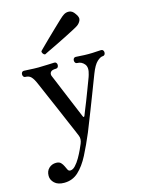

<svg xmlns="http://www.w3.org/2000/svg" viewBox="-127 -741 739 1003"><g transform="rotate(-15 242.0 -239.0)"><path d="M93 190Q59 190 41 173Q23 156 23 134Q23 108 39 93Q55 78 78 78Q95 78 103.5 87Q112 96 117 107Q122 118 126.5 127Q131 136 140 136Q154 136 168 121Q182 106 194 85Q206 64 215 44.5Q224 25 228 15Q238 -9 230 -28Q228 -34 217.5 -58Q207 -82 192.5 -116Q178 -150 162 -187.5Q146 -225 131 -259Q116 -293 106 -317Q96 -341 93 -347Q82 -373 70.5 -385Q59 -397 40 -397Q33 -397 29.5 -402Q26 -407 26 -414Q26 -420 29.5 -425Q33 -430 40 -430Q51 -430 72.5 -428.5Q94 -427 118 -427Q142 -427 168.5 -428.5Q195 -430 205 -430Q212 -430 215.5 -425Q219 -420 219 -414Q219 -407 215.5 -402Q212 -397 205 -397Q183 -397 176 -388Q169 -379 173 -367Q176 -361 186.5 -335Q197 -309 211.5 -274.5Q226 -240 240 -206Q254 -172 264 -148.5Q274 -125 275 -122Q280 -110 285 -121Q287 -127 295 -146.5Q303 -166 313.5 -192.5Q324 -219 334 -246Q344 -273 352 -293.5Q360 -314 362 -322Q374 -360 358.5 -378.5Q343 -397 320 -397Q313 -397 309.5 -402Q306 -407 306 -414Q306 -420 309.5 -425Q313 -430 320 -430Q331 -430 348 -428.5Q365 -427 389 -427Q412 -427 430 -428.5Q448 -430 458 -430Q465 -430 468.5 -425Q472 -420 472 -414Q472 -407 468.5 -402Q465 -397 458 -397Q445 -397 427 -380.5Q409 -364 392 -320Q389 -313 378.5 -285Q368 -257 353 -218.5Q338 -180 323 -141Q308 -102 296 -72.5Q284 -43 280 -32Q254 30 228 80.5Q202 131 170 160.5Q138 190 93 190ZM170 -484Q163 -485 158.5 -492Q154 -499 155 -505Q158 -508 173 -523Q188 -538 209.5 -559Q231 -580 253 -601Q275 -622 292.5 -638.5Q310 -655 317 -659Q331 -669 348.5 -667.5Q366 -666 379 -646Q395 -625 389 -610Q383 -595 369 -585Q362 -580 341 -569Q320 -558 292.5 -544Q265 -530 238 -517Q211 -504 192 -495Q173 -486 170 -484Z"/></g></svg>

Font: Zen Old Mincho
Style: Regular
Weight: 400
Designer: Yoshimichi Ohira
Foundry: Positype
Version: Version 1.001